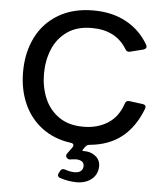

<svg xmlns="http://www.w3.org/2000/svg" viewBox="-62 -799 924 1079"><g transform="rotate(5 399.5 -259.0)"><path d="M667 -254 743 -244Q760 -241 760 -228Q760 -225 758 -219Q718 -114 646 -57Q574 0 467 10Q451 11 442 23Q434 33 430 40.5Q426 48 430 48H440Q477 48 503 69.5Q529 91 529 125Q529 170 496 198Q463 226 410 226Q364 226 316 210Q303 205 303 194Q303 190 307 182L313 171Q319 159 331 159Q335 159 341 161Q370 171 394 171Q417 171 429.5 160.5Q442 150 442 131Q442 114 429 106Q416 98 396 98Q387 98 373 100Q365 102 361 102Q352 102 345 95Q339 89 339 82Q339 76 345 68L370 34Q375 26 375 21Q375 10 358 8Q263 -5 195 -56.5Q127 -108 92 -188Q57 -268 57 -366Q57 -475 99.5 -560.5Q142 -646 224.5 -695Q307 -744 421 -744Q529 -744 608.5 -700Q688 -656 733 -577Q736 -571 736 -566Q736 -555 721 -550L646 -531Q643 -530 639 -530Q626 -530 619 -543Q557 -645 421 -645Q337 -645 282 -606Q227 -567 201 -503.5Q175 -440 175 -366Q175 -292 201 -229Q227 -166 282 -127Q337 -88 421 -88Q500 -88 558.5 -125Q617 -162 642 -238Q649 -257 667 -254Z"/></g></svg>

Font: Shippori Antique B1
Style: Regular
Weight: 400
Designer: FONTDASU
Foundry: FONTDASU / Google Inc. / but / Adobe
Version: Version 2.001